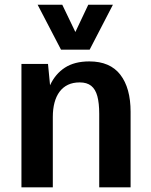

<svg xmlns="http://www.w3.org/2000/svg" viewBox="-20 -802 645 822"><path d="M71.8 0V-528.3H185.5L194.3 -437Q216.8 -485.8 258.1 -512.5Q299.3 -539.1 362.3 -539.1Q451.2 -539.1 495.1 -482.2Q539.1 -425.3 539.1 -323.2V0H404.8V-314.9Q404.8 -360.8 396.7 -390.4Q388.7 -419.9 370.4 -434.6Q352.1 -449.2 321.3 -449.2Q292.5 -449.2 271 -439Q249.5 -428.7 235.1 -409.4Q220.7 -390.1 213.4 -362.8Q206.1 -335.4 206.1 -301.3V0ZM241.2 -589.4 141.1 -781.7H246.6L302.7 -665L357.9 -781.7H463.4L363.8 -589.4Z"/></svg>

Font: Comme SemiBold
Style: Regular
Weight: 600
Version: Version 1.000;gftools[0.9.27]